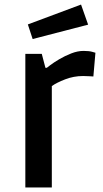

<svg xmlns="http://www.w3.org/2000/svg" viewBox="-20 -821 451 841"><path d="M91 0V-585H163L179 -524H185Q185 -524 200 -535.5Q215 -547 239.5 -561.5Q264 -576 292 -587Q320 -598 346 -598Q370 -598 384 -594Q398 -590 398 -590L389 -486Q389 -486 373.5 -487Q358 -488 344 -488Q303 -488 265.5 -473.5Q228 -459 207 -444V0ZM123 -650 102 -714 335 -801 366 -713Z"/></svg>

Font: Ruda
Style: Bold
Weight: 700
Designer: Mariela Monsalve and Angelina Sanchez
Foundry: Mariela Monsalve and Angelina Sanchez
Version: Version 2.000